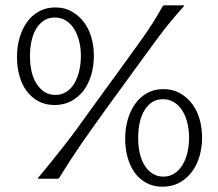

<svg xmlns="http://www.w3.org/2000/svg" viewBox="-20 -693 823 724"><path d="M124 -23Q152 -56 176 -86Q200 -116 223.5 -146Q247 -176 270.5 -208Q294 -240 321 -278L441 -443Q478 -494 518 -550Q558 -606 593 -669L598 -673H674L673 -669Q618 -608 575.5 -550.5Q533 -493 497 -443L377 -278Q350 -240 327 -208Q304 -176 283.5 -146Q263 -116 243.5 -86Q224 -56 204 -23L199 -19H123ZM596 -357Q631 -357 658 -342Q685 -327 704 -302Q723 -277 732.5 -244Q742 -211 742 -174Q742 -138 732.5 -104.5Q723 -71 704 -45.5Q685 -20 657 -4.5Q629 11 593 11Q558 11 531.5 -3.5Q505 -18 487.5 -42.5Q470 -67 461 -100Q452 -133 452 -170Q452 -209 462 -243Q472 -277 490.5 -302.5Q509 -328 535.5 -342.5Q562 -357 596 -357ZM596 -27Q619 -27 637 -38.5Q655 -50 667.5 -70Q680 -90 686.5 -117Q693 -144 693 -174Q693 -205 686 -231.5Q679 -258 666.5 -277.5Q654 -297 635.5 -308Q617 -319 594 -319Q571 -319 554 -308Q537 -297 525 -277.5Q513 -258 507 -231.5Q501 -205 501 -174Q501 -105 527.5 -66Q554 -27 596 -27ZM189 -665Q223 -665 250 -650Q277 -635 296 -610Q315 -585 324.5 -552Q334 -519 334 -482Q334 -446 324.5 -412.5Q315 -379 296.5 -353.5Q278 -328 250 -312.5Q222 -297 186 -297Q151 -297 124.5 -311.5Q98 -326 80 -350.5Q62 -375 53 -408Q44 -441 44 -478Q44 -517 54 -551Q64 -585 82.5 -610.5Q101 -636 128 -650.5Q155 -665 189 -665ZM189 -335Q212 -335 230 -346.5Q248 -358 260 -378Q272 -398 278.5 -425Q285 -452 285 -482Q285 -513 278 -539.5Q271 -566 258.5 -585.5Q246 -605 227.5 -616Q209 -627 187 -627Q164 -627 146.5 -616Q129 -605 117 -585.5Q105 -566 99 -539.5Q93 -513 93 -482Q93 -413 120 -374Q147 -335 189 -335Z"/></svg>

Font: Quattrocento
Style: Regular
Weight: 400
Designer: Pablo Impallari
Foundry: Pablo Impallari, Igino Marini, Branda Gallo
Version: Version 2.000